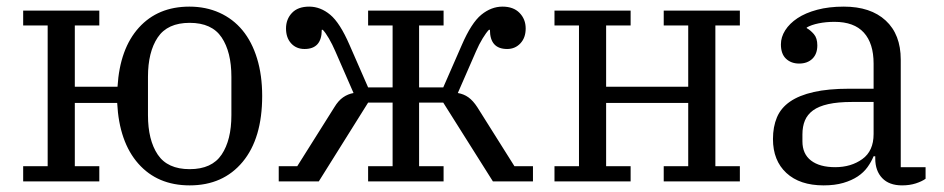

<svg xmlns="http://www.w3.org/2000/svg" viewBox="-20 -548 2851 580"><path d="M553 12Q456 12 398 -53.5Q340 -119 334 -237H206V-46H280V0H50V-46H124V-471H50V-516H280V-471H206V-286H335Q342 -401 399.5 -464.5Q457 -528 552 -528Q602 -528 643 -509.5Q684 -491 712.5 -456.5Q741 -422 756.5 -371.5Q772 -321 772 -258Q772 -130 713 -59Q654 12 553 12ZM553 -37Q620 -37 649.5 -81Q679 -125 679 -200V-316Q679 -391 649.5 -435Q620 -479 553 -479Q486 -479 456.5 -435Q427 -391 427 -316V-200Q427 -125 456.5 -81Q486 -37 553 -37Z M822 -46H878L990 -224Q1002 -244 1016.5 -254Q1031 -264 1048 -267L993 -393Q984 -414 973.5 -432Q963 -450 955 -458H952Q952 -400 900 -400Q875 -400 859.5 -417Q844 -434 844 -462Q844 -490 862 -509Q880 -528 914 -528Q948 -528 977.5 -503.5Q1007 -479 1036 -412L1092 -284H1166V-471H1092V-516H1320V-471H1246V-284H1319L1375 -412Q1404 -479 1434 -503.5Q1464 -528 1498 -528Q1531 -528 1549.5 -509Q1568 -490 1568 -462Q1568 -434 1552 -417Q1536 -400 1512 -400Q1460 -400 1460 -458H1457Q1449 -450 1438 -432Q1427 -414 1418 -393L1363 -267Q1381 -264 1395 -254Q1409 -244 1422 -224L1534 -46H1590V0H1469L1319 -238H1246V-46H1320V0H1092V-46H1166V-238H1092L943 0H822Z M1655 -46H1729V-471H1655V-516H1885V-471H1811V-286H2059V-471H1985V-516H2215V-471H2141V-46H2215V0H1985V-46H2059V-237H1811V-46H1885V0H1655Z M2468 12Q2396 12 2355.5 -25.5Q2315 -63 2315 -128Q2315 -165 2327 -193.5Q2339 -222 2366.5 -241Q2394 -260 2438 -270Q2482 -280 2545 -280H2619V-356Q2619 -417 2589.5 -449.5Q2560 -482 2501 -482Q2475 -482 2453 -477.5Q2431 -473 2417 -465V-463Q2428 -457 2438.5 -445Q2449 -433 2449 -411Q2449 -385 2434 -370.5Q2419 -356 2394 -356Q2370 -356 2354.5 -370.5Q2339 -385 2339 -414Q2339 -436 2352 -456.5Q2365 -477 2389 -493Q2413 -509 2448.5 -518.5Q2484 -528 2529 -528Q2610 -528 2655.5 -486Q2701 -444 2701 -368V-43H2776V-8Q2765 0 2746.5 6Q2728 12 2705 12Q2666 12 2645 -10Q2624 -32 2624 -69V-76H2619Q2612 -59 2600.5 -43Q2589 -27 2571 -15Q2553 -3 2527.5 4.5Q2502 12 2468 12ZM2503 -43Q2551 -43 2585 -67.5Q2619 -92 2619 -143V-240H2554Q2511 -240 2482 -233.5Q2453 -227 2436 -214.5Q2419 -202 2411.5 -184Q2404 -166 2404 -142V-121Q2404 -83 2430 -63Q2456 -43 2503 -43Z"/></svg>

Font: IBM Plex Serif
Style: Regular
Weight: 400
Designer: Mike Abbink, Paul van der Laan, Pieter van Rosmalen
Foundry: Bold Monday
Version: Version 3.001